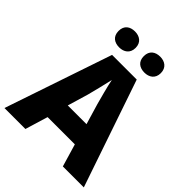

<svg xmlns="http://www.w3.org/2000/svg" viewBox="-251 -1067 1211 1211"><g transform="rotate(45 354.0 -462.0)"><path d="M165 -853C165 -804 198 -782 241 -782C282 -782 317 -804 317 -853C317 -902 282 -924 241 -924C198 -924 165 -902 165 -853ZM390 -853C390 -804 423 -782 466 -782C507 -782 542 -804 542 -853C542 -902 507 -924 466 -924C423 -924 390 -902 390 -853ZM521 0H708L463 -717H243L0 0H187L233 -152H476ZM397 -432 438 -294H271L312 -432C323 -474 344 -557 354 -604C362 -560 388 -465 397 -432Z"/></g></svg>

Font: Noto Sans Thai Looped ExtraBold
Style: Regular
Weight: 800
Designer: Cadson Demak Team
Foundry: Cadson Demak Co., Ltd.
Version: Version 1.001